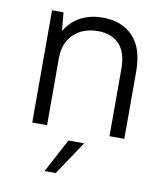

<svg xmlns="http://www.w3.org/2000/svg" viewBox="-80 -575 735 842"><g transform="rotate(10 287.5 -153.5)"><path d="M85 -500H136L144 -418Q169 -461 211.5 -484Q254 -507 310 -507Q396 -507 445.5 -455Q495 -403 495 -300V0H429V-300Q429 -373 395 -409Q361 -445 300 -445Q234 -445 193.5 -407Q153 -369 151 -306V0H85ZM255 50H325L225 200H175Z"/></g></svg>

Font: PT Root UI Web
Style: Regular
Weight: 400
Designer: Vitaly Kuzmin
Foundry: ParaType Ltd.
Version: Version 1.000W